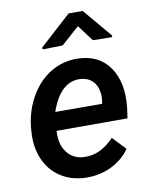

<svg xmlns="http://www.w3.org/2000/svg" viewBox="-85 -813 695 886"><g transform="rotate(-10 262.5 -370.0)"><path d="M247.1 9.8Q178.2 8.3 127.7 -24.9Q77.1 -58.1 53 -115.7Q28.8 -173.3 34.7 -244.1L36.1 -264.2Q44.9 -344.7 83.3 -408.9Q121.6 -473.1 178.7 -506.3Q235.8 -539.6 302.7 -538.1Q401.9 -536.1 451.4 -464.4Q501 -392.6 488.8 -277.3L481.9 -226.6H149.4Q145 -163.6 174.8 -125Q204.6 -86.4 256.8 -85.4Q331.5 -83 394.5 -150.4L453.1 -88.9Q419.9 -41.5 365.7 -15.4Q311.5 10.7 247.1 9.8ZM296.4 -443.4Q204.6 -446.3 158.7 -313.5L377.9 -313L379.9 -323.2Q383.3 -345.7 380.4 -367.2Q375 -401.9 353 -421.9Q331.1 -441.9 296.4 -443.4ZM477.5 -616.2V-607.9L387.2 -609.4L330.1 -685.1L245.6 -609.9L151.4 -607.9L150.9 -616.7L297.9 -750.5H364.3Z"/></g></svg>

Font: RobotoDraft Medium
Style: Italic
Weight: 500
Italic angle: -12°
Version: Version 2.001152; 2014